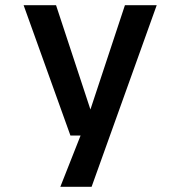

<svg xmlns="http://www.w3.org/2000/svg" viewBox="-20 -520 690 740"><path d="M212.5 200 290.5 2.5H251.5L71 -500H196L328.5 -98L461.5 -500H584L333 200Z"/></svg>

Font: Trispace Medium
Style: Regular
Weight: 500
Designer: Tyler Finck
Foundry: Etcetera Type Company
Version: Version 1.210; ttfautohint (v1.8.3)